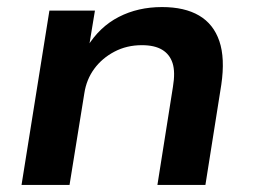

<svg xmlns="http://www.w3.org/2000/svg" viewBox="-20 -524 719 544"><path d="M41 0 120 -494H249L232 -391H227Q262 -448 316.5 -476Q371 -504 439 -504Q503 -504 544 -480Q585 -456 601.5 -407.5Q618 -359 607 -284L562 0H426L470 -278Q477 -320 469 -345Q461 -370 439.5 -383Q418 -396 382 -396Q339 -396 304 -377.5Q269 -359 247 -329Q225 -299 219 -260L177 0Z"/></svg>

Font: Nunito Sans 10pt SemiExpanded
Style: Bold Italic
Weight: 700
Width: 6
Italic angle: -9°
Designer: Vernon Adams
Foundry: Vernon Adams
Version: Version 3.101;gftools[0.9.27]